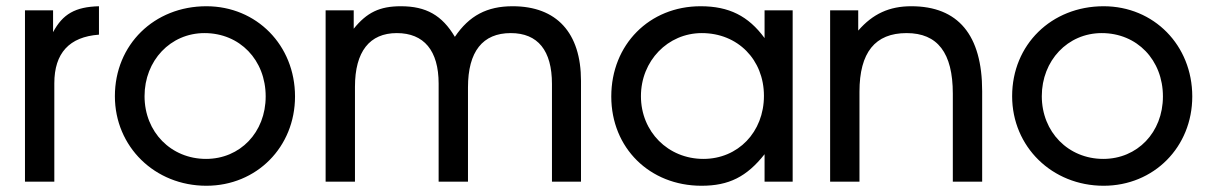

<svg xmlns="http://www.w3.org/2000/svg" viewBox="-20 -582 3877 615"><path d="M60 0H154V-315C154 -412 202 -464 297 -471V-562C221 -560 181 -537 150 -479V-549H60Z M348 -274C348 -112 476 13 641 13C802 13 925 -111 925 -273C925 -437 802 -562 641 -562C474 -562 348 -439 348 -274ZM640 -73C528 -73 443 -159 443 -274C443 -388 526 -476 635 -476C748 -476 831 -390 831 -273C831 -158 749 -73 640 -73Z M1023 0H1117V-304C1117 -417 1164 -476 1251 -476C1338 -476 1385 -420 1385 -314V0H1479V-302C1479 -417 1526 -476 1616 -476C1703 -476 1748 -420 1748 -313V0H1841V-323C1841 -477 1763 -562 1622 -562C1540 -562 1483 -532 1437 -464C1396 -533 1345 -562 1264 -562C1196 -562 1155 -542 1113 -490V-549H1023Z M1938 -273C1938 -108 2061 13 2227 13C2315 13 2372 -16 2429 -88V0H2519V-549H2429V-460C2377 -531 2315 -562 2224 -562C2060 -562 1938 -439 1938 -273ZM2033 -274C2033 -387 2119 -476 2228 -476C2343 -476 2427 -391 2427 -275C2427 -159 2344 -73 2233 -73C2120 -73 2033 -160 2033 -274Z M2639 0H2733V-288C2733 -414 2783 -476 2884 -476C2983 -476 3032 -413 3032 -282V0H3126V-290C3126 -470 3049 -562 2899 -562C2829 -562 2776 -538 2729 -484V-549H2639Z M3222 -274C3222 -112 3350 13 3515 13C3676 13 3799 -111 3799 -273C3799 -437 3676 -562 3515 -562C3348 -562 3222 -439 3222 -274ZM3514 -73C3402 -73 3317 -159 3317 -274C3317 -388 3400 -476 3509 -476C3622 -476 3705 -390 3705 -273C3705 -158 3623 -73 3514 -73Z"/></svg>

Font: Involve Medium
Style: Regular
Weight: 500
Designer: Stefan Peev
Foundry: Context Ltd.
Version: Version 1.001